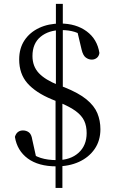

<svg xmlns="http://www.w3.org/2000/svg" viewBox="-20 -838 590 984"><path d="M269.5 14.6Q177.1 14.6 122.4 -25.7Q67.7 -66 56.4 -136.5Q61.5 -153.8 72.3 -161.6Q83 -169.5 97.3 -169.5Q115.2 -169.5 128.3 -159.5Q141.3 -149.5 145.3 -122.6L168 -20.3L115.4 -69.3Q153.2 -40 188.6 -28.7Q224 -17.4 272.1 -17.4Q341 -17.4 382.6 -54.9Q424.1 -92.4 424.1 -155.8Q424.1 -192.1 411.7 -218.7Q399.3 -245.4 369.1 -268Q338.9 -290.5 284.6 -313.1L245.2 -329.1Q163.1 -363.2 120.7 -411.2Q78.3 -459.3 78.3 -533.2Q78.3 -590.4 105.6 -631.5Q132.9 -672.5 180.9 -695Q228.8 -717.4 289.6 -717.4Q369.7 -717.4 424 -677.5Q478.4 -637.6 489.5 -566.4Q486.9 -549.6 475.9 -541.1Q464.9 -532.5 450.5 -532.5Q434.1 -532.5 419.8 -543Q405.5 -553.5 398.3 -583.5L374.4 -684.2L430.5 -636.1Q394.2 -664.8 363.5 -674.3Q332.7 -683.8 295.7 -683.8Q229.5 -683.8 187.9 -649.5Q146.4 -615.2 146.4 -550.9Q146.4 -498.1 179.1 -463.3Q211.7 -428.5 280.1 -401.7L309.3 -391.1Q382.6 -361.9 423 -328.8Q463.3 -295.7 479 -257.7Q494.6 -219.8 494.6 -175.8Q494.6 -117.2 465 -74.3Q435.3 -31.5 384.7 -8.4Q334.1 14.6 269.5 14.6ZM264.7 125.3V-355.5H299.8V125.3ZM266.5 -355.5V-818.3H301.9V-355.5Z"/></svg>

Font: Noto Serif KR
Style: Regular
Weight: 200
Designer: Ryoko NISHIZUKA 西塚涼子 (kana & ideographs); Frank Grießhammer (Latin, Greek & Cyrillic); Wenlong ZHANG 张文龙 (bopomofo); San
Foundry: Adobe
Version: Version 2.001;hotconv 1.1.0;makeotfexe 2.6.0